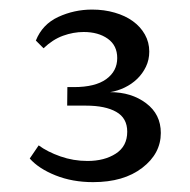

<svg xmlns="http://www.w3.org/2000/svg" viewBox="-20 -601 395 399"><path d="M41.8 -271.6 60.4 -298.9Q78.5 -285.5 105.5 -276Q132.4 -266.5 161.8 -266.5Q197.1 -266.5 220.7 -281.8Q244.4 -297.1 244.4 -327.3Q244.4 -355.6 221.6 -368.5Q198.9 -381.5 158.5 -381.5H119.6L120 -420H133.5Q177.8 -420 200.7 -436.5Q223.6 -453.1 223.6 -480.4Q223.6 -506.5 204 -520.5Q184.4 -534.5 153.8 -534.5Q132.4 -534.5 110.9 -526.7Q89.5 -518.9 70.5 -500.7L54.5 -516.7Q68 -550.5 101.1 -565.8Q134.2 -581.1 171.3 -581.1Q196.7 -581.1 218.5 -574.7Q240.4 -568.4 256.2 -556.9Q272 -545.5 281.1 -529.3Q290.2 -513.1 290.2 -493.8Q290.2 -476.7 283.3 -462.4Q276.4 -448 265.1 -437.1Q253.8 -426.2 239.1 -419.1Q224.4 -412 208.7 -409.5Q253.1 -409.5 283.6 -386.5Q314.2 -363.6 314.2 -324.7Q314.2 -281.8 275.6 -252.2Q237.1 -222.5 173.5 -222.5Q130.5 -222.5 95.5 -236.5Q60.4 -250.5 41.8 -271.6Z"/></svg>

Font: Rasa
Style: Regular
Weight: 400
Version: Version 1.000;PS 1.000;hotconv 1.0.88;makeotf.lib2.5.647800;